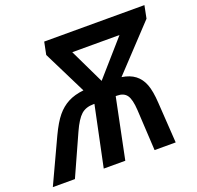

<svg xmlns="http://www.w3.org/2000/svg" viewBox="-166 -848 1008 981"><g transform="rotate(-20 338.0 -357.0)"><path d="M-41 0 70.8 -240.2Q100.6 -303.2 127.7 -335.9Q154.8 -368.7 189.9 -387.2Q225.1 -405.8 274.9 -411.1L158.2 -646L171.9 -713.9H716.8L703.1 -645L481 -408.2Q525.4 -401.4 553 -380.1Q580.6 -358.9 594.7 -322.5Q608.9 -286.1 612.8 -220.2L627 0H512.2L500 -222.2Q496.6 -281.2 480 -304.2Q463.4 -327.1 426.8 -327.1H419.9L353 0H235.8L304.2 -327.1H298.8Q257.3 -327.1 231.7 -304.4Q206.1 -281.7 179.2 -222.2L79.1 0ZM378.9 -424.8 544.9 -613.8H288.1Z"/></g></svg>

Font: Open Sans Semibold
Style: Italic
Weight: 600
Italic angle: -12°
Foundry: Ascender Corporation
Version: Version 1.10